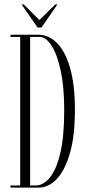

<svg xmlns="http://www.w3.org/2000/svg" viewBox="-20 -859 392 879"><path d="M28 0V-10H72.5V-690H28V-700H156Q202.5 -700 240.2 -662.8Q278 -625.5 300.5 -549Q323 -472.5 323 -355.5Q323 -237 300.2 -158Q277.5 -79 239.8 -39.5Q202 0 156 0ZM118 -10H144Q178 -10 207.8 -45.5Q237.5 -81 255.8 -157.2Q274 -233.5 274 -355.5Q274 -461.5 257.8 -536.2Q241.5 -611 215.8 -650.5Q190 -690 161.5 -690H118ZM152 -733 78.5 -839H88.5L160.5 -767L233 -839H243L170 -733Z"/></svg>

Font: Imbue 100pt ExtraLight
Style: Regular
Weight: 200
Designer: Tyler Finck
Foundry: Etcetera Type Company
Version: Version 1.102; ttfautohint (v1.8.3)